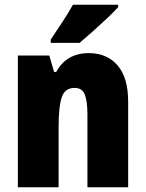

<svg xmlns="http://www.w3.org/2000/svg" viewBox="-20 -786 611 806"><path d="M353 -563Q429 -563 473.5 -511.5Q518 -460 518 -360V0H347V-306Q347 -361 336 -389Q325 -417 293 -417Q253 -417 239.5 -378.5Q226 -340 226 -250V0H55V-553H187L207 -484H216Q259 -563 353 -563ZM476 -756Q460 -738 431.5 -711Q403 -684 371.5 -656Q340 -628 314 -606H193V-620Q217 -656 242.5 -694.5Q268 -733 286 -766H476Z"/></svg>

Font: Noto Sans Khmer UI Condensed Black
Style: Regular
Weight: 900
Width: 3
Designer: Danh Hong and the Monotype Design Team
Foundry: Monotype Imaging Inc.
Version: Version 2.002; ttfautohint (v1.8.4.7-5d5b)